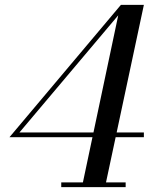

<svg xmlns="http://www.w3.org/2000/svg" viewBox="-20 -770 634 790"><path d="M317 0 466.5 -707 60 -225H572V-205.5H19L477.5 -750H572L412 0ZM232 0V-19.5H497V0Z"/></svg>

Font: Bodoni Moda SC
Style: Italic
Weight: 400
Italic angle: -13°
Designer: Owen Earl
Foundry: indestructible type
Version: Version 2.005